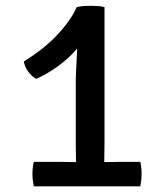

<svg xmlns="http://www.w3.org/2000/svg" viewBox="-20 -658 580 678"><path d="M349 -153Q349 -133 348.5 -114.8Q348 -96.5 348 -75.5V-41.5H248.5V-75.5Q248.5 -96.5 248 -114.8Q247.5 -133 247.5 -153V-366Q247.5 -383 249 -413.2Q250.5 -443.5 252 -474.8Q253.5 -506 253 -524.5L251 -633Q264 -636 276.5 -636.8Q289 -637.5 300 -637.5Q311.5 -637.5 323.8 -636.8Q336 -636 349 -633ZM191 -86.5Q201.5 -86.5 221 -86Q240.5 -85.5 250.5 -85.5H346Q356.5 -85.5 376.8 -86Q397 -86.5 407 -86.5H475.5Q480 -65 480 -43.5Q480 -23 475.5 0H99.5Q97 -11 95.8 -21.8Q94.5 -32.5 94.5 -43.5Q94.5 -66 99.5 -86.5ZM64 -441Q137 -486 183.8 -536.5Q230.5 -587 251 -633L289.5 -550Q276.5 -513.5 247.2 -480.5Q218 -447.5 181 -421.5Q144 -395.5 108 -379.5Q91.5 -388.5 79.8 -404.8Q68 -421 64 -441Z"/></svg>

Font: Signika Light
Style: Regular
Weight: 400
Version: Version 2.003;gftools[0.9.32]